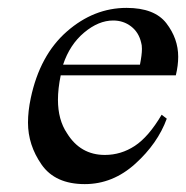

<svg xmlns="http://www.w3.org/2000/svg" viewBox="-20 -467 472 487"><path d="M134 -276Q127 -242 127 -214Q127 -163 150 -129Q184 -74 246 -74Q287 -74 322 -97Q357 -120 390 -176L403 -166Q380 -103 323 -51.5Q266 0 195 0Q120 0 85.5 -49.5Q51 -99 51 -156Q51 -185 58 -218Q81 -327 149.5 -387Q218 -447 301 -447Q372 -447 402 -408Q432 -369 432 -323Q432 -301 426 -276ZM140 -303H335Q340 -328 340 -343Q340 -353 338 -359Q332 -385 312.5 -400Q293 -415 267 -415Q230 -415 193.5 -384.5Q157 -354 140 -303Z"/></svg>

Font: New Athena Unicode
Style: Italic
Weight: 400
Designer: J. Rusten 1997; rev. by R. Hancock 2001, 2002, rev. by D. Mastronarde 2002-2019
Foundry: Society for Classical Studies (formerly American Philological Association)
Version: Version 5.008